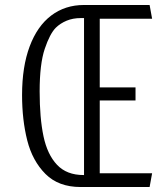

<svg xmlns="http://www.w3.org/2000/svg" viewBox="-20 -750 660 770"><path d="M317 0V-730H380V0ZM580 0H363V-55H590ZM523.5 -347H363V-399.5H523.5ZM363 -675V-730H580L590 -675ZM68.5 -369Q68.5 -482.5 99 -564Q129.5 -645.5 185.5 -687.8Q241.5 -730 316.5 -730H336.5V-677.5H304Q272.5 -677.5 247.2 -667Q222 -656.5 204 -639Q180 -615 159.5 -554.2Q139 -493.5 139 -383.5Q139 -276.5 154.5 -203.2Q170 -130 208.8 -89Q247.5 -48 315 -48H330V0H303Q214.5 0 162.2 -52.5Q110 -105 89.2 -187.2Q68.5 -269.5 68.5 -369Z"/></svg>

Font: Monaspace Argon Var
Style: Regular
Weight: 400
Designer: Riley Cran and the Lettermatic Team
Version: Version 1.000 (Monaspace Argon Var)